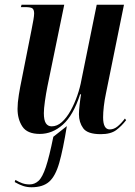

<svg xmlns="http://www.w3.org/2000/svg" viewBox="-20 -556 568 810"><path d="M405 10Q349 10 331 -15Q313 -40 313 -74Q313 -89 316 -115.5Q319 -142 322 -158H318Q289 -69 245 -30Q201 9 148 9Q95 9 74.5 -22Q54 -53 54 -97Q54 -122 59.5 -156Q65 -190 71 -218L113 -430Q118 -455 121 -472.5Q124 -490 124 -499Q124 -514 117.5 -520Q111 -526 86 -526H68L71 -536H251L180 -191Q174 -161 169.5 -129Q165 -97 165 -79Q165 -49 173.5 -36Q182 -23 198 -23Q221 -23 241 -41Q261 -59 277.5 -88.5Q294 -118 306 -152.5Q318 -187 324 -221L388 -536H503L427 -162Q421 -134 418 -107.5Q415 -81 415 -61Q415 -10 443 -10Q461 -10 477 -23.5Q493 -37 507 -56L512 -49Q493 -24 470 -7Q447 10 405 10ZM113 234Q94 234 77.5 228.5Q61 223 42 212L45 203Q60 212 74 217Q88 222 105 222Q126 222 142.5 207Q159 192 173.5 148.5Q188 105 205 21L262 -24Q246 75 230 131Q214 187 187.5 210.5Q161 234 113 234Z"/></svg>

Font: Noto Serif Display ExtraCondensed SemiBold
Style: Italic
Weight: 600
Width: 2
Italic angle: -12°
Designer: Monotype Design Team
Foundry: Monotype Imaging Inc.
Version: Version 2.009